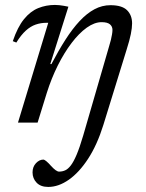

<svg xmlns="http://www.w3.org/2000/svg" viewBox="-20 -484 575 758"><path d="M170.5 254Q140.5 254 124.5 237.2Q108.5 220.5 108.5 196.5Q108.5 174.5 122 160.2Q135.5 146 151.5 146Q155 146 163 152.5Q171 159 181 170.5Q191.5 182 199.5 187.8Q207.5 193.5 213 193.5Q226 193.5 237.2 188.5Q248.5 183.5 259.5 169.2Q270.5 155 282.5 126.8Q294.5 98.5 308.5 51L410.5 -300.5Q415 -315 417.8 -326.5Q420.5 -338 422.2 -348Q424 -358 424 -366Q424 -379.5 414 -388Q404 -396.5 381 -396.5Q353 -396.5 322.5 -374.8Q292 -353 262.8 -314.5Q233.5 -276 208.2 -225.5Q183 -175 165 -118L128.5 0H51L170.5 -394Q169 -394 167.2 -394Q165.5 -394 164 -394Q141 -394 120.8 -387Q100.5 -380 81.8 -363Q63 -346 44.5 -316L30.5 -321.5Q49.5 -377.5 74.8 -408.5Q100 -439.5 131 -452Q162 -464.5 197 -464.5Q206 -464.5 214.8 -463.5Q223.5 -462.5 232.2 -461Q241 -459.5 250 -457.5L178.5 -231H183Q211 -284.5 238.5 -327.5Q266 -370.5 294.5 -401Q323 -431.5 353 -447.5Q383 -463.5 416 -463.5Q461.5 -463.5 481.5 -443.8Q501.5 -424 501.5 -391.5Q501.5 -374.5 496.5 -349.5Q491.5 -324.5 480 -288.5L388 9.5Q363.5 88 328 142.5Q292.5 197 251.8 225.5Q211 254 170.5 254Z"/></svg>

Font: Newsreader
Style: Italic
Weight: 400
Italic angle: -17°
Designer: Hugues Gentile
Foundry: Production Type
Version: Version 1.003